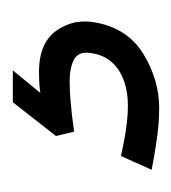

<svg xmlns="http://www.w3.org/2000/svg" viewBox="-4 -46 274 307"><g transform="rotate(-90 133.5 107.0)"><path d="M174 -10H123L69 59L76 88Q90 86 103 84.5Q116 83 128.5 82Q141 81 151 81Q178 80 192.5 88.5Q207 97 200 123Q196 140 184 151.5Q172 163 155 168.5Q138 174 118 174Q105 174 91.5 172.5Q78 171 64.5 168.5Q51 166 37 163L15 212Q16 212 31.5 215Q47 218 69.5 221Q92 224 114 224Q158 224 199 199.5Q240 175 250 125Q258 88 237 59Q216 30 165 32Q158 32 151 32.5Q144 33 138 34Z"/></g></svg>

Font: Advent Pro
Style: Italic
Weight: 400
Italic angle: -12°
Designer: VivaRado, Andreas Kalpakidis
Foundry: VivaRado, Andreas Kalpakidis
Version: Version 3.000